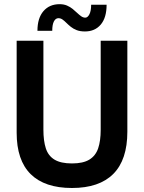

<svg xmlns="http://www.w3.org/2000/svg" viewBox="-20 -894 697 929"><path d="M328.2 15.6Q196.4 15.6 128.5 -51.4Q60.6 -118.4 60.6 -252V-697H190V-266.8Q190 -212.8 201.7 -176.4Q213.4 -140 243.8 -121.6Q274.2 -103.2 328.2 -103.2Q382.2 -103.2 412.5 -121.8Q442.8 -140.4 455 -176.5Q467.2 -212.6 467.2 -266V-697H596.2V-257Q596.2 -120.8 528.3 -52.6Q460.4 15.6 328.2 15.6ZM391 -741.8Q367.6 -741.8 351.1 -748.2Q334.6 -754.6 322.5 -764.4Q310.4 -774.2 300.9 -783.7Q291.4 -793.2 282.4 -799.6Q273.4 -806 262.6 -806Q249 -806 240.9 -790.5Q232.8 -775 232.8 -745H161.2Q161.2 -806.4 190.2 -840.1Q219.2 -873.8 268.4 -873.8Q288.6 -873.8 304.2 -867.1Q319.8 -860.4 331.6 -850.7Q343.4 -841 353.4 -831.5Q363.4 -822 372.9 -815.3Q382.4 -808.6 392.6 -808.6Q404.2 -808.6 412.6 -824.9Q421 -841.2 421 -871H495.8Q495.8 -808.6 467.6 -775.2Q439.4 -741.8 391 -741.8Z"/></svg>

Font: Hanken Grotesk
Style: Regular
Weight: 400
Designer: Alfredo Marco Pradil
Foundry: Hanken Design Co.
Version: Version 3.013